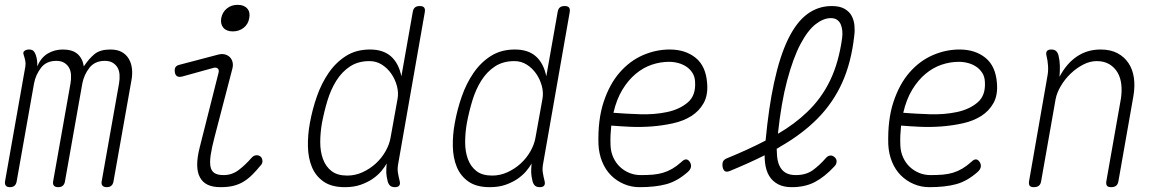

<svg xmlns="http://www.w3.org/2000/svg" viewBox="-23 -765 4843 795"><path d="M18 10Q6 10 1 3.5Q-4 -3 -2 -15L82 -490Q84 -502 81.5 -514Q79 -526 75 -538Q71 -549 78.5 -554.5Q86 -560 97 -560Q109 -560 115 -554.5Q121 -549 125 -538Q129 -526 130.5 -514Q132 -502 131 -490Q147 -527 175 -543.5Q203 -560 237 -560Q277 -560 298 -541.5Q319 -523 324 -490Q346 -523 369 -541.5Q392 -560 434 -560Q463 -560 481.5 -549.5Q500 -539 510.5 -521Q521 -503 523.5 -480Q526 -457 521 -431L447 -14Q445 -2 438 4Q431 10 419 10Q407 10 401.5 4Q396 -2 398 -14L470 -420Q473 -438 472 -455Q471 -472 464 -484.5Q457 -497 444 -505Q431 -513 411 -513Q370 -513 347.5 -484.5Q325 -456 318 -420L246 -14Q244 -2 237 4Q230 10 218 10Q206 10 200.5 4Q195 -2 197 -14L269 -420Q272 -438 271 -455Q270 -472 263 -484.5Q256 -497 243 -505Q230 -513 210 -513Q169 -513 147 -484.5Q125 -456 118 -420L46 -14Q44 -2 37 4Q30 10 18 10Z M731 -448Q719 -445 711 -449Q703 -453 701 -466Q699 -479 703.5 -486.5Q708 -494 721 -497L877 -538Q894 -543 907 -540Q920 -537 928.5 -528.5Q937 -520 940 -507.5Q943 -495 939 -480L865 -196Q854 -154 849.5 -124Q845 -94 848.5 -75.5Q852 -57 865 -48.5Q878 -40 903 -40Q937 -40 964.5 -60.5Q992 -81 1019 -112Q1027 -121 1037 -122Q1047 -123 1054 -118Q1062 -113 1063.5 -101Q1065 -89 1057 -81Q1039 -59 1022 -42Q1005 -25 986.5 -13.5Q968 -2 945 4Q922 10 890 10Q859 10 838 0.5Q817 -9 805.5 -29.5Q794 -50 793.5 -81Q793 -112 804 -155L882 -464Q885 -476 878.5 -481.5Q872 -487 861 -484ZM941 -635Q915 -635 902 -650Q889 -665 893 -690Q898 -715 916.5 -730Q935 -745 961 -745Q987 -745 1000.5 -730Q1014 -715 1009 -690Q1005 -665 986 -650Q967 -635 941 -635Z M1626 -88Q1622 -67 1624.5 -51Q1627 -35 1632 -15Q1635 -3 1630 3.5Q1625 10 1612 10Q1599 10 1592 3.5Q1585 -3 1582 -15Q1577 -36 1576.5 -49.5Q1576 -63 1578 -88Q1570 -73 1555.5 -56Q1541 -39 1520 -24.5Q1499 -10 1470.5 0Q1442 10 1405 10Q1350 10 1317 -13Q1284 -36 1268.5 -73.5Q1253 -111 1252 -158.5Q1251 -206 1260 -255Q1270 -311 1289 -365.5Q1308 -420 1338 -463.5Q1368 -507 1410 -533.5Q1452 -560 1509 -560Q1564 -560 1596 -531.5Q1628 -503 1639 -449L1686 -715Q1688 -728 1695 -734Q1702 -740 1715 -740Q1728 -740 1733 -734Q1738 -728 1736 -715ZM1415 -38Q1448 -38 1478.5 -52Q1509 -66 1533 -88Q1557 -110 1573 -138Q1589 -166 1594 -194L1623 -355Q1628 -381 1620.5 -409Q1613 -437 1597 -460Q1581 -483 1558 -497.5Q1535 -512 1507 -512Q1460 -512 1426.5 -490Q1393 -468 1370 -431.5Q1347 -395 1333 -349Q1319 -303 1310 -255Q1303 -215 1303 -176Q1303 -137 1314.5 -106Q1326 -75 1350 -56.5Q1374 -38 1415 -38Z M2226 -88Q2222 -67 2224.5 -51Q2227 -35 2232 -15Q2235 -3 2230 3.5Q2225 10 2212 10Q2199 10 2192 3.5Q2185 -3 2182 -15Q2177 -36 2176.5 -49.5Q2176 -63 2178 -88Q2170 -73 2155.5 -56Q2141 -39 2120 -24.5Q2099 -10 2070.5 0Q2042 10 2005 10Q1950 10 1917 -13Q1884 -36 1868.5 -73.5Q1853 -111 1852 -158.5Q1851 -206 1860 -255Q1870 -311 1889 -365.5Q1908 -420 1938 -463.5Q1968 -507 2010 -533.5Q2052 -560 2109 -560Q2164 -560 2196 -531.5Q2228 -503 2239 -449L2286 -715Q2288 -728 2295 -734Q2302 -740 2315 -740Q2328 -740 2333 -734Q2338 -728 2336 -715ZM2015 -38Q2048 -38 2078.5 -52Q2109 -66 2133 -88Q2157 -110 2173 -138Q2189 -166 2194 -194L2223 -355Q2228 -381 2220.5 -409Q2213 -437 2197 -460Q2181 -483 2158 -497.5Q2135 -512 2107 -512Q2060 -512 2026.5 -490Q1993 -468 1970 -431.5Q1947 -395 1933 -349Q1919 -303 1910 -255Q1903 -215 1903 -176Q1903 -137 1914.5 -106Q1926 -75 1950 -56.5Q1974 -38 2015 -38Z M2833 -95Q2840 -84 2838 -73.5Q2836 -63 2825 -53Q2782 -15 2736.5 -2.5Q2691 10 2625 10Q2591 10 2560.5 -3Q2530 -16 2507 -39Q2484 -62 2470.5 -95Q2457 -128 2455 -167Q2452 -269 2476.5 -343Q2501 -417 2543 -465Q2585 -513 2639 -536.5Q2693 -560 2750 -560Q2815 -560 2857.5 -525.5Q2900 -491 2905 -420Q2909 -371 2890.5 -338Q2872 -305 2839.5 -284.5Q2807 -264 2764 -254.5Q2721 -245 2676 -241.5Q2631 -238 2587 -240Q2543 -242 2508 -245Q2506 -226 2505 -206Q2504 -186 2505 -163Q2506 -136 2516.5 -113Q2527 -90 2544 -74Q2561 -58 2583 -49Q2605 -40 2630 -40Q2659 -40 2681.5 -42Q2704 -44 2723.5 -50Q2743 -56 2761 -66.5Q2779 -77 2798 -94Q2809 -105 2817.5 -105Q2826 -105 2833 -95ZM2517 -298Q2566 -294 2626.5 -292Q2687 -290 2739 -301Q2791 -312 2825 -341Q2859 -370 2855 -427Q2854 -448 2844 -463.5Q2834 -479 2819 -489Q2804 -499 2785.5 -504Q2767 -509 2747 -509Q2711 -509 2675.5 -497Q2640 -485 2609 -459Q2578 -433 2554 -393.5Q2530 -354 2517 -298Z M3432 -76Q3391 -32 3350.5 -11Q3310 10 3255 10Q3221 10 3198 -2.5Q3175 -15 3162 -36.5Q3149 -58 3145 -89Q3143 -105 3143 -122Q3077 -89 2999 -57Q2986 -52 2979 -56Q2972 -60 2969 -74Q2967 -88 2971 -96.5Q2975 -105 2988 -110Q3076 -146 3147 -183Q3160 -321 3182 -422Q3206 -533 3240.5 -603.5Q3275 -674 3320 -707Q3365 -740 3421 -740Q3454 -740 3474 -728.5Q3494 -717 3503.5 -699Q3513 -681 3515 -659Q3517 -637 3514 -616Q3502 -507 3464.5 -423.5Q3427 -340 3363 -275Q3299 -210 3208 -158Q3201 -153 3193 -149Q3193 -138 3194 -128Q3195 -99 3204 -79.5Q3213 -60 3229.5 -50Q3246 -40 3272 -40Q3314 -40 3342 -60Q3370 -80 3397 -111Q3405 -120 3414.5 -121Q3424 -122 3433 -114Q3442 -106 3441 -95Q3440 -84 3432 -76ZM3198 -211Q3267 -251 3319 -301Q3378 -357 3414 -431.5Q3450 -506 3464 -608Q3466 -624 3464.5 -638.5Q3463 -653 3458 -664.5Q3453 -676 3443 -683Q3433 -690 3417 -690Q3387 -690 3354.5 -665Q3322 -640 3291.5 -582.5Q3261 -525 3236 -431Q3212 -341 3198 -211Z M4033 -95Q4040 -84 4038 -73.5Q4036 -63 4025 -53Q3982 -15 3936.5 -2.5Q3891 10 3825 10Q3791 10 3760.5 -3Q3730 -16 3707 -39Q3684 -62 3670.5 -95Q3657 -128 3655 -167Q3652 -269 3676.5 -343Q3701 -417 3743 -465Q3785 -513 3839 -536.5Q3893 -560 3950 -560Q4015 -560 4057.5 -525.5Q4100 -491 4105 -420Q4109 -371 4090.5 -338Q4072 -305 4039.5 -284.5Q4007 -264 3964 -254.5Q3921 -245 3876 -241.5Q3831 -238 3787 -240Q3743 -242 3708 -245Q3706 -226 3705 -206Q3704 -186 3705 -163Q3706 -136 3716.5 -113Q3727 -90 3744 -74Q3761 -58 3783 -49Q3805 -40 3830 -40Q3859 -40 3881.5 -42Q3904 -44 3923.5 -50Q3943 -56 3961 -66.5Q3979 -77 3998 -94Q4009 -105 4017.5 -105Q4026 -105 4033 -95ZM3717 -298Q3766 -294 3826.5 -292Q3887 -290 3939 -301Q3991 -312 4025 -341Q4059 -370 4055 -427Q4054 -448 4044 -463.5Q4034 -479 4019 -489Q4004 -499 3985.5 -504Q3967 -509 3947 -509Q3911 -509 3875.5 -497Q3840 -485 3809 -459Q3778 -433 3754 -393.5Q3730 -354 3717 -298Z M4330 -560Q4343 -560 4350 -553.5Q4357 -547 4360 -535Q4365 -514 4365.5 -493Q4366 -472 4364 -447Q4393 -502 4436 -531Q4479 -560 4534 -560Q4575 -560 4603.5 -545Q4632 -530 4649.5 -504Q4667 -478 4672 -443Q4677 -408 4670 -367L4608 -15Q4606 -2 4598.5 4Q4591 10 4578 10Q4565 10 4560.5 4Q4556 -2 4558 -15L4618 -355Q4623 -386 4620 -414.5Q4617 -443 4604.5 -464.5Q4592 -486 4570.5 -499Q4549 -512 4518 -512Q4490 -512 4462 -497.5Q4434 -483 4410 -460Q4386 -437 4369.5 -409Q4353 -381 4348 -355L4288 -15Q4286 -2 4278.5 4Q4271 10 4258 10Q4245 10 4240.5 4Q4236 -2 4238 -15L4314 -450Q4318 -471 4316.5 -493Q4315 -515 4310 -535Q4307 -547 4312 -553.5Q4317 -560 4330 -560Z"/></svg>

Font: Maple Mono NL Thin
Style: Italic
Weight: 250
Italic angle: -10°
Monospace: yes
Designer: subframe7536
Version: Version 7.000